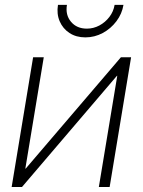

<svg xmlns="http://www.w3.org/2000/svg" viewBox="-20 -753 575 773"><path d="M421.4 0H377.9L452.1 -447.8H450.7L68.4 0H26.9L113.3 -522.5H156.2L82 -74.2H83.5L466.8 -522.5H507.8ZM323.7 -602.5Q286.6 -602.5 259.8 -620.1Q232.9 -637.7 220.2 -667.5Q207.5 -697.3 213.4 -733.4H249.5Q242.7 -692.9 265.9 -665.3Q289.1 -637.7 329.6 -637.7Q356.4 -637.7 380.1 -650.4Q403.8 -663.1 420.4 -684.8Q437 -706.5 441.4 -733.4H477.1Q471.2 -697.3 448.7 -667.5Q426.3 -637.7 393.6 -620.1Q360.8 -602.5 323.7 -602.5Z"/></svg>

Font: Inter 28pt ExtraLight
Style: Italic
Weight: 250
Italic angle: -9.3988°
Designer: Rasmus Andersson
Foundry: rsms
Version: Version 4.001;git-66647c0bb